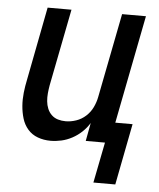

<svg xmlns="http://www.w3.org/2000/svg" viewBox="-51 -574 652 786"><g transform="rotate(5 275.0 -181.5)"><path d="M362 167 395 0H316L330 -75Q318 -55 300 -38Q282 -21 260.5 -9.5Q239 2 216.5 7Q194 12 172 12Q144 12 119.5 3Q95 -6 78.5 -25Q62 -44 54.5 -69Q47 -94 45 -120.5Q43 -147 46 -174.5Q49 -202 55 -230L113 -530H211L149 -214Q146 -197 144.5 -180.5Q143 -164 144.5 -148Q146 -132 152 -117.5Q158 -103 169 -92.5Q180 -82 195 -77.5Q210 -73 227 -73Q248 -73 270 -80.5Q292 -88 309.5 -104Q327 -120 337 -141Q347 -162 351 -183L419 -530H517L430 -85H501L452 167Z"/></g></svg>

Font: Lode Dark
Style: Bold Italic
Weight: 700
Italic angle: -11°
Monospace: yes
Designer: Belleve Invis
Foundry: Belleve Invis
Version: Version 29.2.0; ttfautohint (v1.8.3)